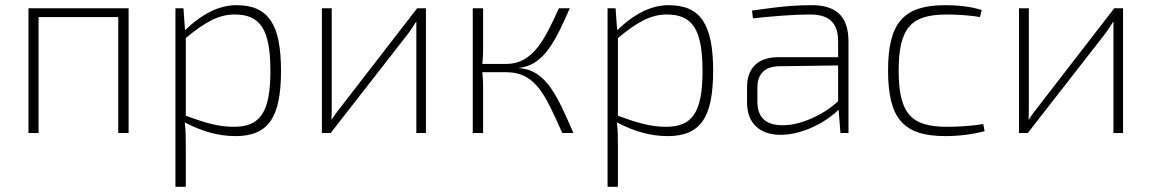

<svg xmlns="http://www.w3.org/2000/svg" viewBox="-20 -514 4451 742"><path d="M477 -482H90V0H129V-448H437V0H477Z M894 -494C827 -494 761 -461 695 -397L689 -482H658V208H698V53C698 19 698 -7 694 -41C761 -6 824 12 890 12C1015 12 1066 -57 1066 -240C1066 -419 1018 -494 894 -494ZM884 -24C824 -24 773 -39 698 -67V-367C774 -430 826 -458 887 -458C986 -458 1025 -400 1025 -240C1025 -79 985 -24 884 -24Z M1626 -482H1592L1296 -99C1285 -85 1272 -68 1262 -52H1261C1262 -72 1262 -90 1262 -110V-482H1224V0H1258L1558 -385C1568 -399 1580 -416 1588 -430H1589V-375V0H1626Z M1986 -251V-252C2085 -261 2131 -367 2182 -482H2140C2088 -370 2044 -267 1936 -267H1844C1846 -286 1847 -303 1847 -325V-482H1807V0H1847V-180C1847 -198 1846 -216 1844 -235H1938C2054 -234 2090 -139 2153 0H2196C2135 -139 2093 -243 1986 -251Z M2564 -494C2497 -494 2431 -461 2365 -397L2359 -482H2328V208H2368V53C2368 19 2368 -7 2364 -41C2431 -6 2494 12 2560 12C2685 12 2736 -57 2736 -240C2736 -419 2688 -494 2564 -494ZM2554 -24C2494 -24 2443 -39 2368 -67V-367C2444 -430 2496 -458 2557 -458C2656 -458 2695 -400 2695 -240C2695 -79 2655 -24 2554 -24Z M3117 -494C3024 -494 2951 -482 2886 -473L2890 -443C2962 -451 3045 -458 3112 -458C3194 -458 3219 -415 3219 -354V-293H2987C2910 -293 2867 -251 2867 -178V-118C2867 -38 2916 7 2997 7C3089 7 3180 -49 3221 -90L3228 0H3259V-354C3259 -456 3206 -494 3117 -494ZM3001 -30C2939 -31 2907 -61 2907 -121V-175C2907 -228 2935 -257 2991 -258L3219 -261V-123C3162 -69 3070 -28 3001 -30Z M3634 -494C3472 -494 3412 -427 3412 -241C3412 -55 3472 12 3634 12C3685 12 3740 5 3785 -7L3780 -35C3734 -26 3669 -24 3640 -24C3503 -24 3453 -73 3453 -241C3453 -409 3503 -458 3640 -458C3673 -458 3730 -455 3767 -448L3774 -475C3731 -490 3672 -494 3634 -494Z M4320 -482H4286L3990 -99C3979 -85 3966 -68 3956 -52H3955C3956 -72 3956 -90 3956 -110V-482H3918V0H3952L4252 -385C4262 -399 4274 -416 4282 -430H4283V-375V0H4320Z"/></svg>

Font: Exo 2 Extra Light
Style: Regular
Weight: 250
Designer: Natanael Gama
Version: Version 1.001;PS 001.001;hotconv 1.0.88;makeotf.lib2.5.64775